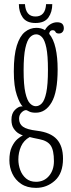

<svg xmlns="http://www.w3.org/2000/svg" viewBox="-20 -662 346 931"><path d="M154.5 249Q111.5 249 82.8 229.8Q54 210.5 39.8 180Q25.5 149.5 25.5 115.5Q25.5 75 37.5 50Q49.5 25 65 12Q80.5 -1 91 -5.5Q84.5 -7 71.2 -14.5Q58 -22 46.8 -38Q35.5 -54 35.5 -81.5Q35.5 -112 52.2 -128.8Q69 -145.5 83 -146Q88.5 -146.5 90 -146Q76.5 -158 61.8 -200.2Q47 -242.5 47 -315.5Q47 -394.5 61.5 -440.8Q76 -487 100.8 -507Q125.5 -527 156.5 -527Q180 -527 198 -516Q207 -533.5 223.2 -543.8Q239.5 -554 256.5 -554Q274.5 -554 282 -546.2Q289.5 -538.5 289.5 -525Q289.5 -514 283 -506.8Q276.5 -499.5 265.5 -499.5Q252.5 -499.5 249 -507.5Q245.5 -515.5 235 -515.5Q221 -515.5 218.5 -498Q239.5 -473 249.5 -428.8Q259.5 -384.5 259.5 -325.5Q259.5 -215.5 230.2 -165.5Q201 -115.5 153.5 -115.5Q133.5 -115.5 122.8 -120.8Q112 -126 110.5 -127Q108.5 -128 106.5 -128Q95.5 -128 84 -116.2Q72.5 -104.5 72.5 -86.5Q72.5 -61.5 91 -47.8Q109.5 -34 159.5 -28Q225 -20 255.2 13Q285.5 46 285.5 107.5Q285.5 178.5 246.2 213.8Q207 249 154.5 249ZM153.5 -147Q170 -147 183.2 -161.2Q196.5 -175.5 204.5 -213.5Q212.5 -251.5 212.5 -323.5Q212.5 -393 204.8 -430.2Q197 -467.5 184 -481.5Q171 -495.5 155.5 -495.5Q139 -495.5 125.2 -481.2Q111.5 -467 103 -429.2Q94.5 -391.5 94.5 -320.5Q94.5 -250 103 -212.5Q111.5 -175 125 -161Q138.5 -147 153.5 -147ZM154.5 219.5Q193.5 219.5 217.5 191.2Q241.5 163 241.5 119.5Q241.5 66.5 225.8 43.5Q210 20.5 171.5 13Q156 10 142.5 7Q129 4 124 2.5Q95 18.5 82 48Q69 77.5 69 111.5Q69 137.5 78.2 162.5Q87.5 187.5 106.5 203.5Q125.5 219.5 154.5 219.5ZM152 -550.5Q109 -550.5 90.2 -577.2Q71.5 -604 71.5 -642H101Q105 -582 152 -582Q200 -582 203.5 -642H233.5Q233.5 -604 214.8 -577.2Q196 -550.5 152 -550.5Z"/></svg>

Font: Imbue 10pt ExtraLight
Style: Regular
Weight: 200
Designer: Tyler Finck
Foundry: Etcetera Type Company
Version: Version 1.102; ttfautohint (v1.8.3)